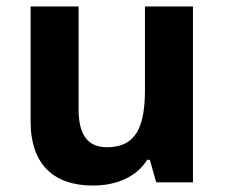

<svg xmlns="http://www.w3.org/2000/svg" viewBox="-20 -566 697 596"><path d="M579 -546H430V-289C430 -173 403 -109 312 -109C251 -109 224 -149 224 -227V-546H75V-190C75 -50 152 10 269 10C337 10 402 -14 437 -70H445L465 0H579Z"/></svg>

Font: Noto Sans Arabic UI
Style: Bold
Weight: 700
Designer: Monotype Design Team, Nadine Chahine and Nizar Qandah
Foundry: Monotype Imaging Inc.
Version: Version 2.010